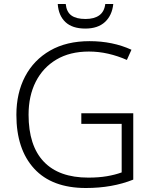

<svg xmlns="http://www.w3.org/2000/svg" viewBox="-20 -931 764 961"><path d="M387 -364H647V-32Q542 10 410 10Q240 10 151 -87Q62 -184 62 -356Q62 -465 105.5 -548Q149 -631 231 -678Q313 -725 428 -725Q544 -725 638 -682L615 -631Q570 -651 522 -662Q474 -673 425 -673Q330 -673 262.5 -633Q195 -593 159 -522Q123 -451 123 -357Q123 -202 199 -122Q275 -42 422 -42Q474 -42 515 -49Q556 -56 589 -68V-311H387ZM547 -911Q541 -854 505.5 -821Q470 -788 407 -788Q342 -788 307.5 -820.5Q273 -853 269 -911H309Q313 -871 337.5 -853.5Q362 -836 408 -836Q451 -836 476.5 -854Q502 -872 507 -911Z"/></svg>

Font: Noto Traditional Nushu Light
Style: Regular
Weight: 300
Designer: LIU Zhao
Foundry: LiuZhao Studio
Version: Version 2.003; ttfautohint (v1.8.4.7-5d5b)